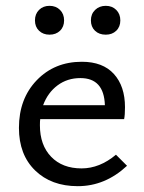

<svg xmlns="http://www.w3.org/2000/svg" viewBox="-20 -633 495 659"><path d="M186 -527.5Q172 -514 150 -514Q128 -514 114 -527.5Q100 -541 100 -563Q100 -585 114 -599Q128 -613 150 -613Q172 -613 186 -599Q200 -585 200 -563Q200 -541 186 -527.5ZM343 -514Q320 -514 306 -527.5Q292 -541 292 -563Q292 -585 306.5 -599Q321 -613 343 -613Q365 -613 379 -599Q393 -585 393 -563Q393 -541 379 -527.5Q365 -514 343 -514ZM378 -102 416 -64Q341 6 247 6Q156 6 100.5 -48Q45 -102 45 -194Q45 -294 106 -357.5Q167 -421 261 -421Q333 -421 371 -379Q409 -337 409 -265Q409 -238 406 -224H118Q117 -217 117 -203Q117 -135 155.5 -95Q194 -55 260 -55Q322 -55 378 -102ZM256 -365Q211 -365 177.5 -340Q144 -315 128 -272H340Q337 -365 256 -365Z"/></svg>

Font: EauTest Medium
Style: Regular
Weight: 500
Designer: Christian Thalmann (Catharsis Fonts)
Version: Version 0.001;PS 000.001;hotconv 1.0.88;makeotf.lib2.5.64775